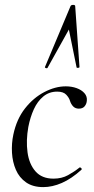

<svg xmlns="http://www.w3.org/2000/svg" viewBox="-20 -752 385 785"><path d="M156.8 13Q114.2 13 86.5 -6.4Q58.8 -25.8 45 -57.6Q31.2 -89.4 29 -127.4Q26.8 -165.4 34.6 -202Q48 -265.2 82.3 -308.8Q116.6 -352.4 161.4 -375.7Q206.2 -399 249 -399Q272.8 -399 293.2 -391.7Q313.6 -384.4 325.3 -371Q337 -357.6 335 -340Q334 -327.2 326.1 -317.5Q318.2 -307.8 302.4 -307.8Q288.2 -307.8 279.4 -316.7Q270.6 -325.6 266 -340Q262.8 -351.8 251 -364.6Q239.2 -377.4 213.8 -377.4Q181 -377.4 157.1 -357.6Q133.2 -337.8 118.4 -305.4Q103.6 -273 95.8 -233Q86 -178 92.5 -129.6Q99 -81.2 125.1 -51.4Q151.2 -21.6 198.6 -21.6Q232.4 -21.6 258.3 -35.9Q284.2 -50.2 305 -67Q307.8 -69 311.8 -65Q315.8 -61 313 -58Q272 -21 232.9 -4Q193.8 13 156.8 13ZM287.4 -727 305 -478Q305 -475 299.1 -474.5Q293.2 -474 293 -477L261.6 -631.2L174 -474Q172.8 -472 167.8 -473.5Q162.8 -475 163.8 -478L268.4 -727Q270.6 -732 279 -732Q287.4 -732 287.4 -727Z"/></svg>

Font: Cormorant Garamond Light
Style: Italic
Weight: 300
Italic angle: -10°
Designer: Christian Thalmann (Catharsis Fonts)
Foundry: Catharsis Fonts
Version: Version 4.001